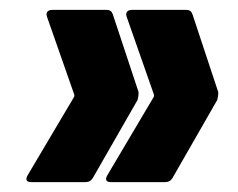

<svg xmlns="http://www.w3.org/2000/svg" viewBox="-20 -475 480 388"><path d="M36 -121 129 -278Q131 -281 130 -284L75 -441L74 -445Q74 -455 86 -455H196Q205 -455 208 -446L260 -289V-285Q260 -281 258 -273L168 -116Q163 -107 153 -107H43Q36 -107 34 -110.5Q32 -114 36 -121ZM197 -121 290 -278Q292 -281 291 -284L236 -441L235 -445Q235 -455 247 -455H357Q366 -455 369 -446L421 -289V-285Q421 -281 419 -273L329 -116Q324 -107 314 -107H204Q197 -107 195 -110.5Q193 -114 197 -121Z"/></svg>

Font: Barlow Condensed ExtraBold
Style: Italic
Weight: 800
Width: 3
Italic angle: -7°
Designer: Jeremy Tribby
Foundry: Tribby Type
Version: Version 1.408